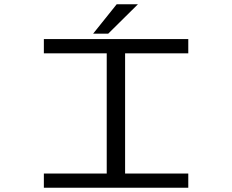

<svg xmlns="http://www.w3.org/2000/svg" viewBox="-20 -884 1090 904"><path d="M418.5 -725.5 529.5 -864H629.5L489.5 -725.5ZM866.5 -633H569V-67H866.5V0H186.5V-67H482.5V-633H186.5V-700H866.5Z"/></svg>

Font: League Mono Extended Light
Style: Regular
Weight: 300
Width: 9
Designer: Tyler Finck
Foundry: The League of Moveable Type / Tyler Finck
Version: Version 2.210